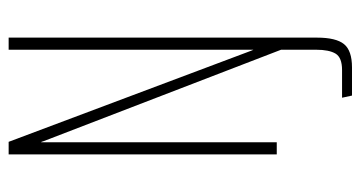

<svg xmlns="http://www.w3.org/2000/svg" viewBox="-215 -445 834 444"><g transform="rotate(-90 202.0 -223.0)"><path d="M203 174 198 151H262Q291 151 300 136Q309 121 309 91V10L98 -538L96 -544L95 -545V0H67V-620H96L306 -61L308 -56L309 -54V-620H337V93Q337 137 322 155.5Q307 174 268 174Z"/></g></svg>

Font: Smooch Sans Thin ExtraLight
Style: Regular
Weight: 250
Version: Version 1.010